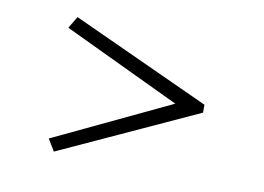

<svg xmlns="http://www.w3.org/2000/svg" viewBox="-48 -549 657 478"><g transform="rotate(10 280.0 -310.0)"><path d="M113 -480 462 -320V-300L113 -140L95 -170L409 -319V-301L95 -450Z"/></g></svg>

Font: Kalnia SemiExpanded
Style: Regular
Weight: 400
Width: 6
Designer: Frida Medrano
Foundry: Frida Medrano
Version: Version 1.105